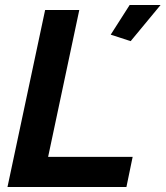

<svg xmlns="http://www.w3.org/2000/svg" viewBox="-20 -750 664 770"><path d="M161 -710H298L173 -121H512L487 0H10ZM424 -611 500 -730H624L504 -585Z"/></svg>

Font: Raleway
Style: Bold Italic
Weight: 700
Italic angle: -12°
Designer: Matt McInerney, Pablo Impallari, Rodrigo Fuenzalida
Foundry: Matt McInerney, Pablo Impallari, Rodrigo Fuenzalida
Version: Version 4.101;RELEASE